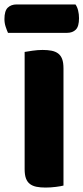

<svg xmlns="http://www.w3.org/2000/svg" viewBox="-46 -840 376 865"><path d="M-10 -692Q-15 -703 -20.5 -719.5Q-26 -736 -26 -754Q-26 -791 -11 -805.5Q4 -820 29 -820H294Q302 -809 306 -792.5Q310 -776 310 -758Q310 -721 295.5 -706.5Q281 -692 256 -692ZM240 -4Q229 -1 205.5 2Q182 5 159 5Q136 5 118.5 1.5Q101 -2 89 -11Q77 -20 71 -36Q65 -52 65 -78V-606Q76 -608 100 -611.5Q124 -615 146 -615Q169 -615 186.5 -611.5Q204 -608 216 -599Q228 -590 234 -574Q240 -558 240 -532Z"/></svg>

Font: Baloo Thambi
Style: Regular
Weight: 400
Designer: Aadarsh Rajan and Ek Type
Foundry: Ek Type
Version: Version 1.100;PS 1.000;hotconv 1.0.88;makeotf.lib2.5.647800;